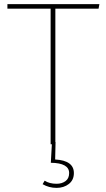

<svg xmlns="http://www.w3.org/2000/svg" viewBox="-20 -701 516 933"><path d="M249 -659V-11H250L248 74Q339 79 339 140Q339 174 314.5 193Q290 212 255 212Q218 212 187 194L197 177Q220 192 255 192Q281 192 298.5 179Q316 166 316 140Q316 91 227 90L232 0H226V-659H16V-681H463L459 -659Z"/></svg>

Font: FiraSans
Style: Regular
Weight: 150
Designer: Carrois Corporate & Edenspiekermann AG
Foundry: Carrois Corporate GbR & Edenspiekermann AG
Version: Version 3.106;PS 003.106;hotconv 1.0.70;makeotf.lib2.5.58329